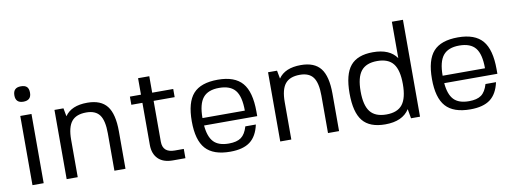

<svg xmlns="http://www.w3.org/2000/svg" viewBox="-59 -1031 3648 1366"><g transform="rotate(-10 1765.5 -348.5)"><path d="M167 0H86V-500H167ZM126 -707Q156 -707 169.5 -693.5Q183 -680 183 -651Q183 -596 126 -596Q70 -596 70 -651Q70 -707 126 -707Z M409 -441Q456 -510 571 -510Q669 -510 713.5 -453Q758 -396 758 -270V0H678V-270Q678 -362 648.5 -402.5Q619 -443 552 -443Q479 -443 446 -402Q413 -361 413 -270V0H333V-500H398Z M1039 -146Q1039 -67 1126 -67H1191V0H1100Q1031 0 994.5 -36.5Q958 -73 958 -137V-441H878V-500H958V-619H1039V-500H1191V-441H1039Z M1362 -206Q1369 -124 1404.5 -86.5Q1440 -49 1514 -49Q1572 -49 1603 -71.5Q1634 -94 1650 -149H1726Q1708 -66 1657.5 -28Q1607 10 1514 10Q1392 10 1336.5 -52Q1281 -114 1281 -250Q1281 -387 1336 -448.5Q1391 -510 1514 -510Q1636 -510 1691 -445.5Q1746 -381 1746 -239V-206ZM1666 -260Q1666 -362 1630 -406.5Q1594 -451 1513 -451Q1433 -451 1396.5 -406Q1360 -361 1360 -260Z M1952 -441Q1999 -510 2114 -510Q2212 -510 2256.5 -453Q2301 -396 2301 -270V0H2221V-270Q2221 -362 2191.5 -402.5Q2162 -443 2095 -443Q2022 -443 1989 -402Q1956 -361 1956 -270V0H1876V-500H1941Z M2634 10Q2522 10 2471.5 -52Q2421 -114 2421 -251Q2421 -388 2472 -449.5Q2523 -511 2635 -511Q2756 -511 2806 -438V-701H2886V-1H2821L2809 -69Q2759 10 2634 10ZM2537.5 -104Q2574 -58 2654 -58Q2734 -58 2770 -104Q2806 -150 2806 -251Q2806 -352 2770 -398Q2734 -444 2654 -444Q2574 -444 2537.5 -398Q2501 -352 2501 -251Q2501 -150 2537.5 -104Z M3097 -206Q3104 -124 3139.5 -86.5Q3175 -49 3249 -49Q3307 -49 3338 -71.5Q3369 -94 3385 -149H3461Q3443 -66 3392.5 -28Q3342 10 3249 10Q3127 10 3071.5 -52Q3016 -114 3016 -250Q3016 -387 3071 -448.5Q3126 -510 3249 -510Q3371 -510 3426 -445.5Q3481 -381 3481 -239V-206ZM3401 -260Q3401 -362 3365 -406.5Q3329 -451 3248 -451Q3168 -451 3131.5 -406Q3095 -361 3095 -260Z"/></g></svg>

Font: Fivo Sans
Style: Regular
Weight: 400
Designer: Alexander Slobzheninov
Foundry: Alexander Slobzheninov
Version: 1.0